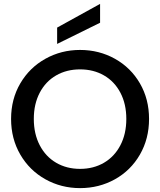

<svg xmlns="http://www.w3.org/2000/svg" viewBox="-20 -961 824 988"><path d="M37 -349Q37 -451 84.5 -532Q132 -613 213.5 -658.5Q295 -704 392 -704Q490 -704 571.5 -658.5Q653 -613 700 -532Q747 -451 747 -349Q747 -247 700 -165.5Q653 -84 571.5 -38.5Q490 7 392 7Q295 7 213.5 -38.5Q132 -84 84.5 -165.5Q37 -247 37 -349ZM630 -349Q630 -426 599.5 -484Q569 -542 515 -573Q461 -604 392 -604Q323 -604 269 -573Q215 -542 184.5 -484Q154 -426 154 -349Q154 -272 184.5 -213.5Q215 -155 269 -123.5Q323 -92 392 -92Q461 -92 515 -123.5Q569 -155 599.5 -213.5Q630 -272 630 -349ZM495 -844 274 -735V-819L495 -941Z"/></svg>

Font: IBM-Poppins
Style: Poppins-Medium
Weight: 500
Designer: Mike Abbink, Paul van der Laan, Pieter van Rosmalen, Ben Mitchell, Mark Frömberg
Foundry: Bold Monday
Version: Version 1.1